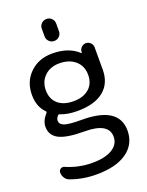

<svg xmlns="http://www.w3.org/2000/svg" viewBox="-176 -847 870 1139"><g transform="rotate(-20 259.5 -277.5)"><path d="M117.2 -365.2Q117.2 -310.5 152.3 -279.3Q187.5 -248 251 -248Q313.5 -248 349.1 -279.8Q384.8 -311.5 384.8 -365.2Q384.8 -421.9 346.7 -455.1Q308.6 -488.3 246.1 -488.3Q188.5 -488.3 152.8 -453.6Q117.2 -418.9 117.2 -365.2ZM230.5 133.8Q312.5 133.8 356.9 106Q401.4 78.1 401.4 31.2Q401.4 -57.6 249 -57.6Q138.7 -57.6 89.8 -82.5Q41 -107.4 41 -162.1Q41 -200.2 75.2 -238.3Q80.1 -244.1 74.2 -249Q30.3 -293 30.3 -367.2Q30.3 -450.2 85.4 -503.9Q140.6 -557.6 226.6 -557.6Q330.1 -557.6 390.6 -501Q391.6 -500 393.1 -500.5Q394.5 -501 394.5 -502.9V-505.9Q394.5 -522.5 406.7 -534.7Q418.9 -546.9 435.5 -546.9Q452.1 -546.9 464.4 -534.7Q476.6 -522.5 476.6 -505.9V-365.2Q476.6 -279.3 418.9 -232.4Q361.3 -185.5 252.9 -185.5Q189.5 -185.5 146.5 -203.1Q139.6 -206.1 134.8 -201.2Q121.1 -185.5 121.1 -171.9Q121.1 -149.4 147.5 -138.7Q173.8 -127.9 257.8 -127.9Q490.2 -127.9 491.2 23.4Q491.2 109.4 422.9 158.2Q354.5 207 230.5 207Q143.6 207 67.4 178.7Q50.8 172.9 40.5 157.2Q30.3 141.6 30.3 123Q30.3 108.4 42 101.1Q53.7 93.8 66.4 99.6Q145.5 133.8 230.5 133.8ZM219.7 -668V-716.8Q219.7 -735.4 232.9 -748.5Q246.1 -761.7 265.1 -761.7Q284.2 -761.7 297.4 -748.5Q310.5 -735.4 310.5 -716.8V-668Q310.5 -649.4 297.4 -636.2Q284.2 -623 265.1 -623Q246.1 -623 232.9 -636.2Q219.7 -649.4 219.7 -668Z"/></g></svg>

Font: Gen Jyuu Gothic Regular
Style: Regular
Weight: 400
Designer: [Source Han Sans]
Ryoko NISHIZUKA  (kana & ideographs); Paul D. Hunt (Latin, Greek & Cyrillic); Wenlong ZHANG  (bopomofo
Version: Version 1.002.20150607